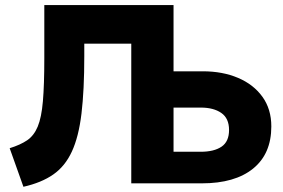

<svg xmlns="http://www.w3.org/2000/svg" viewBox="-20 -720 1110 754"><path d="M72 13.5 18 -138Q60 -151 86.8 -169.2Q113.5 -187.5 128.2 -223Q143 -258.5 148.5 -322.8Q154 -387 154 -492V-700H661.5V-440H776.5Q854 -440 914.8 -414.2Q975.5 -388.5 1010.5 -340Q1045.5 -291.5 1045.5 -223.5Q1045.5 -116 974 -58Q902.5 0 772.5 0H495.5V-548.5H311V-499.5Q311 -365.5 300 -274Q289 -182.5 262.2 -124.8Q235.5 -67 189.2 -34.8Q143 -2.5 72 13.5ZM661.5 -124H768Q820.5 -124 850 -144Q879.5 -164 879.5 -209.5Q879.5 -255.5 849 -276.5Q818.5 -297.5 769 -297.5H661.5Z"/></svg>

Font: Geologica
Style: Bold
Weight: 700
Designer: Sindre Bremnes, Frode Helland
Foundry: Monokrom Skriftforlag AS
Version: Version 1.010; ttfautohint (v1.8.4.7-5d5b);gftools[0.9.28]